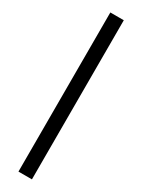

<svg xmlns="http://www.w3.org/2000/svg" viewBox="-291 -876 878 1185"><g transform="rotate(30 148.0 -284.0)"><path d="M100 -851H196V283H100Z"/></g></svg>

Font: Kinto Sans
Style: Bold
Weight: 700
Designer: Authors: Ryoko NISHIZUKA  (kana & ideographs); Paul D. Hunt (Latin, Greek & Cyrillic); Wenlong ZHANG  (bopomofo); Sandol
Foundry: Adobe Systems Incorporated, ookami Inc.
Version: Version 0.001